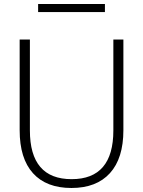

<svg xmlns="http://www.w3.org/2000/svg" viewBox="-20 -927 713 957"><path d="M170 -867V-907H503V-867ZM545 -730H595V-278Q595 -138 528 -64Q461 10 336 10Q211 10 144.5 -63.5Q78 -137 78 -278V-730H129V-277Q129 -34 337 -34Q545 -34 545 -277Z"/></svg>

Font: M PLUS 1p Light
Style: Regular
Weight: 300
Version: Version 1.061